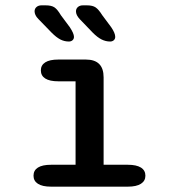

<svg xmlns="http://www.w3.org/2000/svg" viewBox="-20 -699 659 719"><path d="M171.5 0Q138.5 0 122 -10.8Q105.5 -21.5 105.5 -41Q105.5 -61 122 -71.5Q138.5 -82 171.5 -82H263V-394.5H198.5Q166 -394.5 149.5 -405Q133 -415.5 133 -435.5Q133 -455 149.5 -465.5Q166 -476 198.5 -476H301.5Q368 -476 368 -409.5V-82H458.5Q491 -82 507.8 -71.5Q524.5 -61 524.5 -41Q524.5 -21.5 507.8 -10.8Q491 0 458.5 0ZM238 -543.5Q221 -543.5 206 -551.2Q191 -559 174 -576L124 -627.5Q116 -635.5 112.8 -642.8Q109.5 -650 109.5 -656.5Q109.5 -666.5 116.8 -672.8Q124 -679 135.5 -679H151Q172.5 -679 183.8 -671.5Q195 -664 208 -642L241.5 -597Q257 -573.5 257 -561Q257 -553 251.5 -548.2Q246 -543.5 238 -543.5ZM392.5 -543.5Q376 -543.5 360.5 -551.2Q345 -559 328 -576L278.5 -627.5Q264.5 -642.5 264.5 -656.5Q264.5 -666.5 271.8 -672.8Q279 -679 290.5 -679H305.5Q327 -679 338.2 -671.2Q349.5 -663.5 363 -642L396.5 -597Q411.5 -575 411.5 -561Q411.5 -553 406 -548.2Q400.5 -543.5 392.5 -543.5Z"/></svg>

Font: Sono Monospace Medium
Style: Regular
Weight: 500
Designer: Tyler Finck
Foundry: Tyler Finck
Version: Version 2.112